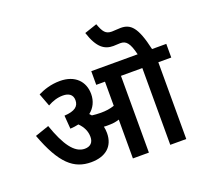

<svg xmlns="http://www.w3.org/2000/svg" viewBox="-148 -1069 1313 1241"><g transform="rotate(-20 508.5 -448.0)"><path d="M460 -212C460 -228 458 -243 455 -257C463 -256 472 -256 480 -256C509 -256 535 -258 561 -267V0H671V-528H818V0H928V-528H1017V-622H919C883 -783 843 -820 775 -820C752 -820 735 -817 714 -817C671 -817 656 -839 635 -896L549 -867C585 -755 632 -726 691 -726C708 -726 723 -728 739 -728C778 -728 800 -706 820 -622H501V-528H561V-362C531 -352 503 -348 467 -348C444 -348 425 -350 407 -352C402 -357 398 -362 394 -366C430 -394 450 -435 450 -484C450 -570 392 -632 288 -632C225 -632 175 -614 136 -595L169 -507C203 -526 237 -537 274 -537C312 -537 341 -521 341 -481C341 -439 313 -415 240 -411L247 -319C268 -320 287 -323 305 -327C334 -298 351 -265 351 -225C351 -186 329 -165 291 -165C220 -165 167 -243 118 -384L22 -351C101 -138 182 -69 300 -69C400 -69 460 -120 460 -212Z"/></g></svg>

Font: Noto Sans Devanagari UI SemiCondensed SemiBold
Style: Regular
Weight: 600
Width: 4
Designer: Jelle Bosma - Monotype Design Team
Foundry: Monotype Imaging Inc.
Version: Version 2.004